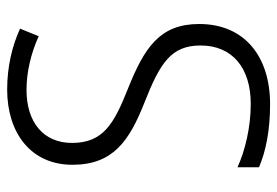

<svg xmlns="http://www.w3.org/2000/svg" viewBox="-139 -625 774 536"><g transform="rotate(-90 248.0 -357.0)"><path d="M449 -188C449 -298 383 -341 268 -387C170 -426 117 -456 117 -543C117 -623 175 -670 265 -670C314 -670 366 -658 415 -636L436 -688C388 -710 330 -724 266 -724C144 -724 56 -657 56 -542C56 -428 123 -383 229 -341C341 -297 389 -266 389 -184C389 -95 326 -44 226 -44C160 -44 95 -60 49 -81V-21C93 -2 152 10 225 10C358 10 449 -61 449 -188Z"/></g></svg>

Font: Noto Sans Bengali SemiCondensed Light
Style: Regular
Weight: 300
Width: 4
Designer: Joana Ranito - Universal Thirst; Jelle Bosma - Monotype Design Team
Foundry: Universal Thirst ehf.
Version: Version 3.000